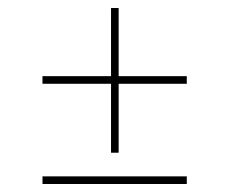

<svg xmlns="http://www.w3.org/2000/svg" viewBox="-20 -592 565 479"><path d="M276 -572V-402H446V-383H276V-211H257V-383H86V-402H257V-572ZM446 -152V-133H86V-152Z"/></svg>

Font: Josefin Sans Thin
Style: Regular
Weight: 250
Designer: Santiago Orozco
Foundry: Typemade
Version: Version 2.000